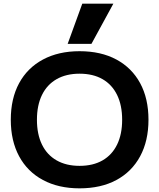

<svg xmlns="http://www.w3.org/2000/svg" viewBox="-20 -1020 871 1050"><path d="M415 10Q300 10 215 -35.5Q130 -81 84.5 -165.5Q39 -250 39 -365Q39 -481 84.5 -565Q130 -649 215 -694.5Q300 -740 415 -740Q532 -740 616.5 -694.5Q701 -649 746.5 -565Q792 -481 792 -365Q792 -250 746.5 -165.5Q701 -81 616.5 -35.5Q532 10 415 10ZM415 -113Q489 -113 541 -143Q593 -173 620.5 -229.5Q648 -286 648 -365Q648 -444 620.5 -500.5Q593 -557 541 -587Q489 -617 415 -617Q342 -617 289.5 -587Q237 -557 209.5 -500.5Q182 -444 182 -365Q182 -286 209.5 -229.5Q237 -173 289.5 -143Q342 -113 415 -113ZM480 -780H350L430 -1000H600Z"/></svg>

Font: M PLUS 2 Thin
Style: Bold
Weight: 700
Version: Version 1.001